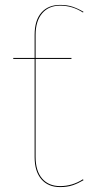

<svg xmlns="http://www.w3.org/2000/svg" viewBox="-20 -753 374 782"><path d="M318 -23 320 -19Q298 -6 276 1.5Q254 9 225 9Q176 9 148.5 -23Q121 -55 121 -113V-513H34V-517H121V-611Q121 -670 148.5 -701.5Q176 -733 225 -733Q254 -733 276 -725.5Q298 -718 320 -705L318 -702Q275 -730 225 -730Q178 -730 151.5 -698.5Q125 -667 125 -611V-517H271V-513H125V-114Q125 -57 151.5 -26Q178 5 225 5Q275 5 318 -23Z"/></svg>

Font: FiraGO Four
Style: Regular
Weight: 100
Designer: bBox Type
Foundry: bBox Type GmbH
Version: Version 1.001